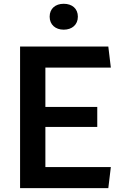

<svg xmlns="http://www.w3.org/2000/svg" viewBox="-20 -970 660 990"><path d="M83.5 0H538.5L551.5 -108.5H214V-315.5H481.5V-418.5H214V-621.5H551.5L538.5 -730H83.5ZM236 -884C236 -843 265.5 -817 308.5 -817C352 -817 381.5 -843 381.5 -884C381.5 -925.5 352 -950.5 308.5 -950.5C265.5 -950.5 236 -925.5 236 -884Z"/></svg>

Font: Monaspace Argon SemiBold
Style: Regular
Weight: 600
Designer: Riley Cran & the Lettermatic Team
Foundry: Lettermatic
Version: Version 1.000 (Monaspace Argon)